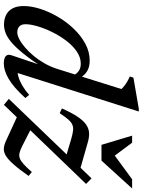

<svg xmlns="http://www.w3.org/2000/svg" viewBox="113 -870 767 1034"><g transform="rotate(90 497.0 -352.5)"><path d="M385 -363Q378 -381 362.2 -392.2Q346.5 -403.5 323 -403.5Q288 -403.5 256.2 -381.5Q224.5 -359.5 198 -324.2Q171.5 -289 151.8 -248.5Q132 -208 121 -170.2Q110 -132.5 110 -106Q110 -83.5 121.8 -72.5Q133.5 -61.5 153.5 -61.5Q169 -61.5 190 -72.2Q211 -83 234 -102.5Q257 -122 279.5 -148.8Q302 -175.5 320.5 -208Q339 -240.5 350.5 -276.5L459 -622.5Q450.5 -631.5 440 -639.5Q429.5 -647.5 417.5 -654.5Q405.5 -661.5 391.5 -667.5L397.5 -687L565 -716H580L364 -36L349.5 -63Q369 -61 392 -67.5Q415 -74 440 -88.5Q465 -103 490.5 -125.5L507.5 -105Q449 -41 404 -15Q359 11 321.5 11Q293 11 281.5 0.2Q270 -10.5 277.5 -31.5L333.5 -197.5H342Q301 -135 268.2 -94.5Q235.5 -54 208.8 -31.2Q182 -8.5 158.5 0.8Q135 10 112.5 10Q83 10 60.2 -1.2Q37.5 -12.5 24.8 -36Q12 -59.5 12 -96Q12 -137 27.2 -185Q42.5 -233 70 -280Q97.5 -327 134.5 -365.8Q171.5 -404.5 215 -428Q258.5 -451.5 306 -451.5Q341 -451.5 364 -437Q387 -422.5 403.5 -393ZM512 -16 940 -461.5 970 -432 544 10.5ZM589 -290 563.5 -302Q587 -355 608.2 -386.5Q629.5 -418 650.8 -432.5Q672 -447 695 -448.2Q718 -449.5 745.5 -441.5L908.5 -395L842.5 -318L726 -352.5Q700 -360 682.5 -362Q665 -364 651 -358Q637 -352 622.8 -335.8Q608.5 -319.5 589 -290ZM737.5 -1 597 -65.5 667.5 -138.5 765.5 -88.5Q787 -77.5 802.2 -73.8Q817.5 -70 831.8 -75Q846 -80 863.5 -95.8Q881 -111.5 906 -140L927 -122.5Q890.5 -70.5 864 -40.8Q837.5 -11 817 0.8Q796.5 12.5 777.5 10.8Q758.5 9 737.5 -1ZM994.5 -680 844.5 -515H759.5L710 -680H748L825.5 -576H803L945 -680Z"/></g></svg>

Font: Newsreader 16pt Medium
Style: Italic
Weight: 500
Italic angle: -17°
Designer: Hugues Gentile
Foundry: Production Type
Version: Version 1.003